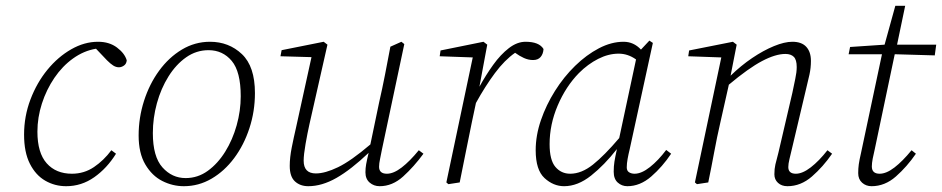

<svg xmlns="http://www.w3.org/2000/svg" viewBox="-20 -629 3248 662"><path d="M208 13Q169 13 136 -6Q103 -25 83 -64.5Q63 -104 63 -165Q63 -228 85 -286Q107 -344 143.5 -388.5Q180 -433 225.5 -459Q271 -485 318 -485Q357 -485 383.5 -465Q410 -445 417 -421Q416 -409 407.5 -403Q399 -397 390 -397Q380 -397 370.5 -403Q361 -409 349 -421L311 -461Q269 -454 232 -427.5Q195 -401 167.5 -360.5Q140 -320 124.5 -272Q109 -224 109 -175Q109 -102 141 -66Q173 -30 228 -30Q270 -30 304 -53Q338 -76 364 -111L380 -99Q349 -49 305 -18Q261 13 208 13Z M614 13Q575 13 539.5 -5Q504 -23 481 -62Q458 -101 458 -162Q458 -223 476.5 -281Q495 -339 528.5 -385Q562 -431 607 -458Q652 -485 704 -485Q769 -485 814 -442.5Q859 -400 859 -308Q859 -245 840 -187Q821 -129 787.5 -84Q754 -39 709.5 -13Q665 13 614 13ZM620 -15Q662 -15 696.5 -40Q731 -65 756.5 -106Q782 -147 796 -197Q810 -247 810 -297Q810 -382 779 -419Q748 -456 699 -456Q657 -456 622 -431.5Q587 -407 561 -365.5Q535 -324 521 -273Q507 -222 507 -170Q507 -89 540 -52Q573 -15 620 -15Z M1043 13Q1015 13 997 -3.5Q979 -20 979 -57Q979 -86 986 -121Q993 -156 1000 -186L1054 -432L947 -435L951 -456L1096 -485L1109 -475L1047 -201Q1040 -170 1033.5 -132.5Q1027 -95 1027 -75Q1027 -31 1069 -31Q1101 -31 1145.5 -52.5Q1190 -74 1257 -131L1287 -275Q1298 -323 1307.5 -371.5Q1317 -420 1326 -468L1364 -485L1374 -477L1297 -114Q1294 -98 1290.5 -81.5Q1287 -65 1287 -54Q1287 -30 1314 -30Q1337 -30 1365 -51.5Q1393 -73 1424 -111L1440 -99Q1407 -54 1370 -20.5Q1333 13 1289 13Q1269 13 1254.5 0.5Q1240 -12 1240 -35Q1240 -49 1242.5 -63Q1245 -77 1251 -102Q1190 -44 1140 -15.5Q1090 13 1043 13Z M1519 0 1610 -431 1496 -435 1499 -455 1647 -485 1660 -475 1633 -330Q1655 -370 1680.5 -405.5Q1706 -441 1734.5 -463Q1763 -485 1792 -485Q1839 -485 1854 -460Q1853 -443 1844 -432.5Q1835 -422 1818 -422Q1802 -422 1786.5 -429Q1771 -436 1756 -447Q1720 -422 1686.5 -377Q1653 -332 1621 -274L1607 -208Q1596 -156 1586 -104.5Q1576 -53 1565 0L1526 6Z M1875 -132Q1875 -77 1895 -53.5Q1915 -30 1946 -30Q1985 -30 2024.5 -61.5Q2064 -93 2115 -153L2173 -424Q2145 -444 2113 -444Q2078 -444 2042.5 -426Q2007 -408 1976 -377Q1931 -331 1903 -265.5Q1875 -200 1875 -132ZM2143 13Q2124 13 2110 0.5Q2096 -12 2096 -37Q2096 -56 2098.5 -71.5Q2101 -87 2106 -110L2107 -115Q2064 -60 2018 -23.5Q1972 13 1925 13Q1888 13 1857.5 -15Q1827 -43 1827 -111Q1827 -162 1845 -214.5Q1863 -267 1893.5 -315.5Q1924 -364 1963 -402Q2002 -440 2045 -462.5Q2088 -485 2130 -485Q2165 -485 2190 -458L2219 -489L2231 -481L2151 -114Q2147 -98 2144 -81.5Q2141 -65 2141 -52Q2141 -40 2149 -35Q2157 -30 2168 -30Q2192 -30 2221 -53Q2250 -76 2277 -112L2294 -99Q2264 -54 2225.5 -20.5Q2187 13 2143 13Z M2422 0 2383 6 2376 0 2467 -431 2353 -435 2356 -455 2507 -485 2520 -475 2499 -368Q2535 -403 2573.5 -429Q2612 -455 2648.5 -470Q2685 -485 2712 -485Q2744 -485 2760 -467.5Q2776 -450 2776 -419Q2776 -395 2771 -372Q2766 -349 2759 -321L2710 -114Q2706 -97 2702 -80.5Q2698 -64 2698 -53Q2698 -30 2724 -30Q2747 -30 2775.5 -52Q2804 -74 2833 -111L2849 -99Q2818 -54 2779.5 -20.5Q2741 13 2695 13Q2675 13 2662.5 1.5Q2650 -10 2650 -28Q2650 -47 2653.5 -62Q2657 -77 2664 -103L2712 -309Q2717 -334 2722 -357Q2727 -380 2727 -398Q2727 -423 2717 -433Q2707 -443 2688 -443Q2654 -443 2607.5 -418.5Q2561 -394 2493 -337L2464 -208Q2452 -156 2442.5 -104.5Q2433 -53 2422 0Z M2949 -103 3021 -442H2906L2911 -467L3030 -475L3067 -609H3101L3073 -475H3208L3203 -438L3065 -442L2996 -114Q2992 -98 2989 -82Q2986 -66 2986 -55Q2986 -30 3013 -30Q3036 -30 3064 -51.5Q3092 -73 3123 -111L3138 -99Q3107 -54 3069 -20.5Q3031 13 2985 13Q2966 13 2952.5 1Q2939 -11 2939 -32Q2939 -48 2941 -62.5Q2943 -77 2949 -103Z"/></svg>

Font: Source Serif Pro Light
Style: Italic
Weight: 300
Italic angle: -12°
Designer: Frank Grießhammer
Foundry: Adobe Systems Incorporated
Version: Version 3.001;hotconv 1.0.111;makeotfexe 2.5.65597